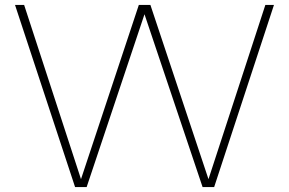

<svg xmlns="http://www.w3.org/2000/svg" viewBox="-20 -760 1175 780"><path d="M285 0 41 -740H78L313 -20H305L544 -740H591L831 -20H823L1058 -740H1093L850 0H803L562 -717H572L332 0Z"/></svg>

Font: Encode Sans SC Expanded Thin
Style: Regular
Weight: 250
Width: 7
Designer: Multiple Designers
Foundry: Impallari Type
Version: Version 3.002